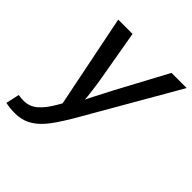

<svg xmlns="http://www.w3.org/2000/svg" viewBox="-250 -667 1014 1014"><g transform="rotate(45 257.0 -160.0)"><path d="M19.5 207.5Q-19 207.5 -51.8 200.2L-35.2 124.5Q-13.2 128.4 3.9 128.4Q47.4 128.4 80.8 100.1Q114.3 71.8 146.5 15.1L159.7 -7.8L54.7 -528.3H161.6L209.5 -252.9Q212.9 -234.9 216.1 -212.4Q219.2 -189.9 222.2 -168Q225.1 -146 227.1 -128.9Q229 -111.8 229 -104.5Q231.4 -109.9 234.1 -115.7Q236.8 -121.6 240.2 -128.4L302.7 -249L452.6 -528.3H565.9L255.9 9.3Q201.7 100.1 169.4 135.3Q136.7 171.9 100.6 189.7Q64.5 207.5 19.5 207.5Z"/></g></svg>

Font: Arimo Medium
Style: Italic
Weight: 500
Italic angle: -12°
Designer: Steve Matteson
Foundry: Monotype Imaging Inc.
Version: Version 1.33